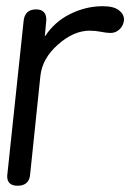

<svg xmlns="http://www.w3.org/2000/svg" viewBox="-20 -593 444 613"><path d="M2.9 -30.8 55.2 -523.9Q58.1 -563 95.2 -563Q127.9 -563 127.9 -529.8L123 -476.1Q153.8 -523.4 204.1 -548.3Q254.4 -573.2 308.1 -573.2Q342.8 -573.2 359.4 -560.5Q376 -547.9 376 -529.8Q374.5 -512.2 362.3 -500Q350.1 -487.8 333 -487.8Q320.3 -487.8 302.2 -491.5Q284.2 -495.1 266.1 -495.1Q215.3 -495.1 165 -450.7Q114.7 -406.2 108.9 -350.1L76.2 -36.1Q73.2 0 36.1 0Q2.9 0 2.9 -30.8Z"/></svg>

Font: BPreplay
Style: Italic
Weight: 400
Italic angle: -6°
Designer: Magenta/George Triantafyllakos
Foundry: Magenta/George Triantafyllakos
Version: Version 1.00